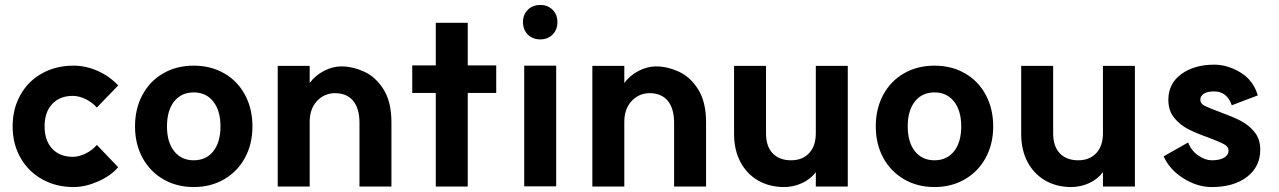

<svg xmlns="http://www.w3.org/2000/svg" viewBox="-20 -739 5162 775"><path d="M371 -154 457 -64Q427 -29 375.5 -6.5Q324 16 277 16Q206 16 150 -15.5Q94 -47 62.5 -102.5Q31 -158 31 -229Q31 -300 62.5 -356Q94 -412 150 -443Q206 -474 277 -474Q327 -474 375 -452.5Q423 -431 457 -394L371 -305Q351 -327 324.5 -339.5Q298 -352 274 -352Q221 -352 190.5 -319Q160 -286 160 -229Q160 -172 190.5 -139Q221 -106 274 -106Q298 -106 325 -119Q352 -132 371 -154Z M870 -229Q870 -292 841 -329Q812 -366 762 -366Q712 -366 683 -329.5Q654 -293 654 -229Q654 -165 683 -128.5Q712 -92 762 -92Q812 -92 841 -128.5Q870 -165 870 -229ZM999 -229Q999 -158 969 -102.5Q939 -47 885 -15.5Q831 16 762 16Q693 16 639 -15.5Q585 -47 555 -102.5Q525 -158 525 -229Q525 -300 555 -356Q585 -412 639 -443Q693 -474 762 -474Q831 -474 885 -443Q939 -412 969 -356Q999 -300 999 -229Z M1331 -363Q1287 -362 1258 -329.5Q1229 -297 1230 -243V14H1101V-473H1230V-404Q1253 -435 1288 -453Q1323 -471 1358 -471Q1403 -471 1449.5 -450Q1496 -429 1528 -378.5Q1560 -328 1560 -245V14H1431V-243Q1431 -301 1405.5 -332Q1380 -363 1331 -363Z M1739 -364H1644V-475H1739V-647H1868V-475H1983V-364H1868V14H1739Z M2225 -474V13H2096V-474ZM2230 -650Q2230 -619 2210.5 -599.5Q2191 -580 2161 -580Q2130 -580 2110.5 -599.5Q2091 -619 2091 -650Q2091 -680 2110.5 -699.5Q2130 -719 2161 -719Q2191 -719 2210.5 -699.5Q2230 -680 2230 -650Z M2601 -363Q2557 -362 2528 -329.5Q2499 -297 2500 -243V14H2371V-473H2500V-404Q2523 -435 2558 -453Q2593 -471 2628 -471Q2673 -471 2719.5 -450Q2766 -429 2798 -378.5Q2830 -328 2830 -245V14H2701V-243Q2701 -301 2675.5 -332Q2650 -363 2601 -363Z M3173 -92Q3220 -92 3247 -122Q3274 -152 3273 -205V-473H3402V14H3273V-44Q3251 -15 3216.5 0.5Q3182 16 3145 16Q3086 16 3040 -10.5Q2994 -37 2968.5 -85.5Q2943 -134 2943 -199V-473H3072V-201Q3072 -148 3099 -120Q3126 -92 3173 -92Z M3860 -229Q3860 -292 3831 -329Q3802 -366 3752 -366Q3702 -366 3673 -329.5Q3644 -293 3644 -229Q3644 -165 3673 -128.5Q3702 -92 3752 -92Q3802 -92 3831 -128.5Q3860 -165 3860 -229ZM3989 -229Q3989 -158 3959 -102.5Q3929 -47 3875 -15.5Q3821 16 3752 16Q3683 16 3629 -15.5Q3575 -47 3545 -102.5Q3515 -158 3515 -229Q3515 -300 3545 -356Q3575 -412 3629 -443Q3683 -474 3752 -474Q3821 -474 3875 -443Q3929 -412 3959 -356Q3989 -300 3989 -229Z M4332 -92Q4379 -92 4406 -122Q4433 -152 4432 -205V-473H4561V14H4432V-44Q4410 -15 4375.5 0.5Q4341 16 4304 16Q4245 16 4199 -10.5Q4153 -37 4127.5 -85.5Q4102 -134 4102 -199V-473H4231V-201Q4231 -148 4258 -120Q4285 -92 4332 -92Z M4871 -92Q4903 -92 4921 -102.5Q4939 -113 4939 -132Q4939 -147 4920.5 -157Q4902 -167 4857 -184Q4809 -201 4776.5 -217.5Q4744 -234 4720 -263Q4696 -292 4696 -336Q4696 -402 4748.5 -440Q4801 -478 4881 -478Q4935 -478 4987 -446.5Q5039 -415 5057 -354L4952 -314Q4933 -370 4881 -370Q4854 -370 4839.5 -361Q4825 -352 4825 -336Q4825 -321 4842.5 -312Q4860 -303 4906 -286Q4953 -269 4986 -252.5Q5019 -236 5043 -207Q5067 -178 5067 -135Q5067 -66 5013.5 -25Q4960 16 4871 16Q4813 16 4757 -19Q4701 -54 4677 -108L4776 -164Q4788 -131 4816.5 -111.5Q4845 -92 4871 -92Z"/></svg>

Font: SUITE ExtraBold
Style: Regular
Weight: 800
Designer: Sun
Foundry: Sun
Version: Version 2.040